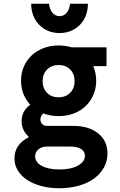

<svg xmlns="http://www.w3.org/2000/svg" viewBox="-20 -792 640 1022"><path d="M478 -414V-440H547V-540H323ZM257.6 -265Q184 -265 139.5 -233Q95 -201 95 -147Q95 -122 105 -101Q115 -80 132 -65V-60.8Q97 -44 77 -15.5Q57 13 57 51Q57 85.6 74.5 114.8Q91.9 144 123.6 165.1Q155.4 186.2 199.3 198.1Q243.2 210 295 210Q352 210 399.5 196.5Q447 183 480.5 158.5Q514 134 533 100.1Q552 66.2 552 25Q552 -42.5 502.3 -82.3Q452.7 -122 368 -122H230Q214 -122 204.5 -131.5Q195 -141 195 -156Q195 -177.6 214 -191.3Q232.9 -205 264 -205L262 -226L261 -240ZM230 -12H353Q391 -12 411.5 1Q432 14 432 37Q432 69 395 89.5Q358 110 296.8 110Q238 110 202.5 91Q167 71.9 167 40Q167 29 171.5 19.5Q176 10 184.7 2.9Q193.4 -4.1 204.9 -8.1Q216.3 -12 230 -12ZM92 -362.2Q92 -321 107 -286.5Q122 -252 148.7 -226.9Q175.4 -201.7 212.4 -187.9Q249.5 -174 292 -174Q336 -174 372.6 -187.9Q409.2 -201.7 435.6 -226.9Q462 -252 477 -286.6Q492 -321.2 492 -362.1Q492 -403 477 -437.5Q462 -472 435.6 -497.1Q409.2 -522.2 372.6 -536.1Q336 -550 292.5 -550Q249 -550 212 -536Q175 -522 148.5 -497Q122 -472 107 -437.7Q92 -403.4 92 -362.2ZM291.8 -274Q254 -274 230.5 -297.8Q207 -321.7 207 -359.8Q207 -398 230.7 -422Q254.4 -446 292.2 -446Q330 -446 353.5 -422.2Q377 -398.3 377 -360.2Q377 -322 353.3 -298Q329.6 -274 291.8 -274ZM241 -772H146Q146 -738 157 -709.5Q168 -681 188.5 -660Q209 -639 236.5 -627.5Q264 -616 297 -616Q330 -616 357.5 -627.5Q385 -639 405.5 -660Q426 -681 437 -709.7Q448 -738.3 448 -772H353Q350 -742 334.8 -724Q319.6 -706 297 -706Q274.4 -706 259.2 -724Q244 -742 241 -772Z"/></svg>

Font: CommitMonoV143 ExtLt
Style: Regular
Weight: 200
Monospace: yes
Designer: Eigil Nikolajsen
Foundry: Eigil Nikolajsen
Version: Version 1.143